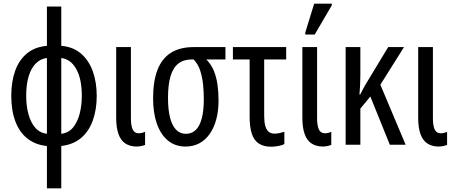

<svg xmlns="http://www.w3.org/2000/svg" viewBox="-20 -796 2493 1056"><path d="M238 240V7Q176 1 132 -33Q88 -67 65 -127Q42 -187 42 -269Q42 -346 63 -405.5Q84 -465 127.5 -501.5Q171 -538 238 -544V-760H317V-544Q384 -538 427 -500Q470 -462 491 -402Q512 -342 512 -269Q512 -195 491 -135Q470 -75 427 -38Q384 -1 317 7V240ZM238 -60V-477Q203 -473 177 -447Q151 -421 137.5 -376Q124 -331 124 -269Q124 -214 136.5 -168Q149 -122 174 -93.5Q199 -65 238 -60ZM317 -60Q357 -65 381.5 -94.5Q406 -124 418 -170Q430 -216 430 -269Q430 -361 400 -415.5Q370 -470 317 -477Z M729 10Q693 9 668.5 -7.5Q644 -24 631.5 -59Q619 -94 619 -148V-537H700V-147Q700 -104 710 -83.5Q720 -63 743 -63Q751 -63 760 -65Q769 -67 778 -71V1Q768 5 755.5 7.5Q743 10 729 10Z M1001 10Q943 10 903 -23.5Q863 -57 842.5 -116.5Q822 -176 822 -255Q822 -350 846.5 -412.5Q871 -475 920.5 -506Q970 -537 1045 -537H1220V-469H1115Q1143 -440 1157 -404.5Q1171 -369 1176.5 -328.5Q1182 -288 1182 -243Q1182 -186 1169.5 -139.5Q1157 -93 1133.5 -59.5Q1110 -26 1076.5 -8Q1043 10 1001 10ZM1002 -60Q1035 -60 1057 -81.5Q1079 -103 1090 -146Q1101 -189 1101 -251Q1101 -290 1097 -330Q1093 -370 1081.5 -406.5Q1070 -443 1045 -469H1034Q990 -469 961 -446.5Q932 -424 918 -377Q904 -330 904 -258Q904 -194 915 -150Q926 -106 948 -83Q970 -60 1002 -60Z M1471 11Q1430 11 1403.5 -6.5Q1377 -24 1365 -60.5Q1353 -97 1353 -153V-469H1261V-537H1554V-469H1433V-158Q1433 -126 1439 -104Q1445 -82 1457.5 -71.5Q1470 -61 1489 -61Q1503 -61 1517 -64Q1531 -67 1544 -71V-4Q1533 3 1511 7Q1489 11 1471 11Z M1753 10Q1717 9 1692.5 -7.5Q1668 -24 1655.5 -59Q1643 -94 1643 -148V-537H1724V-147Q1724 -104 1734 -83.5Q1744 -63 1767 -63Q1775 -63 1784 -65Q1793 -67 1802 -71V1Q1792 5 1779.5 7.5Q1767 10 1753 10ZM1659 -606V-617L1708 -776H1805V-767L1711 -606Z M2202 -537 2072 -330 2211 0H2124L2017 -265L1962 -199V0H1881V-537H1962V-383Q1962 -353 1960.5 -326.5Q1959 -300 1957 -276H1961Q1968 -290 1975 -303Q1982 -316 1988 -327L2115 -537Z M2390 10Q2354 9 2329.5 -7.5Q2305 -24 2292.5 -59Q2280 -94 2280 -148V-537H2361V-147Q2361 -104 2371 -83.5Q2381 -63 2404 -63Q2412 -63 2421 -65Q2430 -67 2439 -71V1Q2429 5 2416.5 7.5Q2404 10 2390 10Z"/></svg>

Font: Noto Sans ExtraCondensed
Style: Regular
Weight: 400
Width: 2
Designer: Monotype Design Team
Foundry: Monotype Imaging Inc.
Version: Version 2.013